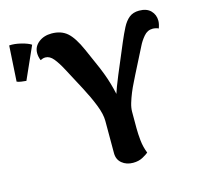

<svg xmlns="http://www.w3.org/2000/svg" viewBox="-105 -824 996 953"><g transform="rotate(-15 393.0 -347.5)"><path d="M465 15Q431 15 408 -4Q385 -23 385 -56V-222Q385 -257 366 -305Q347 -353 320 -404L260 -517Q239 -557 220 -580Q201 -603 179 -603Q171 -603 165 -601Q159 -599 153 -596Q145 -615 145 -634Q145 -667 172 -688.5Q199 -710 239 -710Q288 -710 319 -683Q350 -656 380 -588L413 -513Q443 -447 458.5 -393Q474 -339 479.5 -298.5Q485 -258 485 -232L447 -231Q447 -246 452 -268Q457 -290 465.5 -316.5Q474 -343 484.5 -371Q495 -399 506 -425L570 -577Q587 -617 602 -646Q617 -675 637 -691Q657 -707 688 -707Q727 -707 747.5 -686Q768 -665 768 -634Q768 -618 760 -596Q755 -599 746 -601Q737 -603 730 -603Q703 -603 684 -580.5Q665 -558 654 -535L588 -405Q581 -390 570 -368.5Q559 -347 549 -322.5Q539 -298 532 -274.5Q525 -251 525 -231V-146Q525 -118 528.5 -83.5Q532 -49 545 -16Q536 -8 515 3.5Q494 15 465 15ZM58 -515Q46 -516 32 -518Q18 -520 10 -524L21 -707Q48 -709 82 -700.5Q116 -692 132 -681Z"/></g></svg>

Font: Arima Thin
Style: Regular
Weight: 100
Designer: Joana Correia and Natanael Gama
Foundry: NDISCOVER
Version: Version 1.101;gftools[0.9.23]